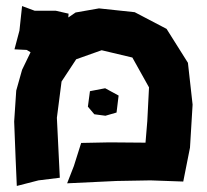

<svg xmlns="http://www.w3.org/2000/svg" viewBox="-20 -612 690 641"><path d="M331.1 -317.4 280.3 -307.6 273.4 -255.9 294.9 -230.5 332 -225.6 369.1 -236.3 376 -293ZM53.7 -591.8 44.9 -509.8 28.3 -447.3 69.3 -445.3 82 -437.5 53.7 -378.9 34.2 -309.6 27.3 -206.1 32.2 -81.1 36.1 8.8 108.4 -9.8 179.7 -18.6 169.9 -218.8 185.5 -339.8 234.4 -414.1 319.3 -444.3 421.9 -419.9 477.5 -320.3 471.7 -207 465.8 -135.7 345.7 -136.7 251 -134.8 226.6 -57.6 204.1 0 369.1 -7.8 482.4 -9.8 591.8 -5.9 614.3 -119.1 623 -262.7 607.4 -402.3 536.1 -515.6 429.7 -571.3 310.5 -584 232.4 -570.3 208 -553.7 209 -566.4 166 -576.2H95.7Z"/></svg>

Font: MaokenAssortedSans-TC
Style: Regular
Weight: 500
Version: Version 0.83